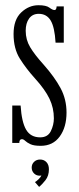

<svg xmlns="http://www.w3.org/2000/svg" viewBox="-20 -548 302 736"><path d="M136 11Q110 11 96.8 4.8Q83.5 -1.5 76.8 -8Q70 -14.5 64 -14.5Q54 -14.5 54 0H27V-143.5H59Q63 -80 80.2 -50.8Q97.5 -21.5 134 -21.5Q163 -21.5 174.8 -45.2Q186.5 -69 186.5 -94.5Q186.5 -134 169.8 -169.2Q153 -204.5 114 -247.5Q80.5 -284.5 56.2 -323Q32 -361.5 32 -417.5Q32 -472.5 61.2 -500.2Q90.5 -528 127.5 -528Q157 -528 169.2 -518.8Q181.5 -509.5 189 -509.5Q196.5 -509.5 197 -523.5H224.5V-384.5H193Q189.5 -444.5 174 -469.8Q158.5 -495 128.5 -495Q104.5 -495 91.5 -477Q78.5 -459 78.5 -430Q78.5 -395.5 95.8 -366.8Q113 -338 147 -300.5Q189.5 -252.5 212.2 -210Q235 -167.5 235 -116.5Q235 -60.5 209 -24.8Q183 11 136 11ZM130 168.5 114 150Q119 147.5 128 139Q137 130.5 138.5 124Q137 125.5 132.5 125.5Q119 125.5 110.2 116.5Q101.5 107.5 101.5 94.5Q101.5 81 110.8 72.2Q120 63.5 133.5 63.5Q148.5 63.5 158 73.5Q167.5 83.5 167.5 101Q167.5 126 154.2 142.8Q141 159.5 130 168.5Z"/></svg>

Font: Imbue 10pt Light
Style: Regular
Weight: 300
Designer: Tyler Finck
Foundry: Etcetera Type Company
Version: Version 1.102; ttfautohint (v1.8.3)